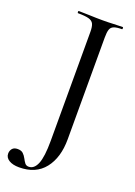

<svg xmlns="http://www.w3.org/2000/svg" viewBox="-212 -689 701 996"><g transform="rotate(20 139.0 -191.0)"><path d="M285 -625Q288 -625 288 -619Q288 -613 285 -613Q256 -613 241 -607Q226 -601 221 -586Q216 -571 216 -542V20Q216 121 168 182Q120 243 28 243Q-7 243 -28 230Q-49 217 -49 195Q-49 179 -39.5 167.5Q-30 156 -10 156Q10 156 20.5 166Q31 176 38 189.5Q45 203 52.5 213Q60 223 74 223Q104 223 120 184.5Q136 146 136 57V-544Q136 -573 129 -587.5Q122 -602 102 -607.5Q82 -613 42 -613Q40 -613 40 -619Q40 -625 42 -625Q72 -625 105.5 -623.5Q139 -622 175 -622Q208 -622 235.5 -623.5Q263 -625 285 -625Z"/></g></svg>

Font: Cormorant Light Medium
Style: Regular
Weight: 500
Version: Version 4.000